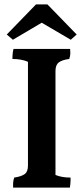

<svg xmlns="http://www.w3.org/2000/svg" viewBox="-20 -953 382 879"><path d="M234 -628V-152Q263 -140 303 -140Q303 -136 303 -126Q303 -116 300 -94H40Q40 -100 40 -112.5Q40 -125 45 -140Q78 -145 93 -156Q108 -167 108 -195V-670Q79 -683 37 -683Q37 -713 42 -729H301Q302 -722 302 -709.5Q302 -697 297 -683Q265 -679 249.5 -667.5Q234 -656 234 -628ZM197 -933 331 -795 304 -771 171 -849 39 -771 11 -795 145 -933Z"/></svg>

Font: Halant Semibold
Style: Regular
Weight: 600
Version: Version 1.100;PS 1.0;hotconv 1.0.78;makeotf.lib2.5.61930; tt